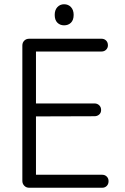

<svg xmlns="http://www.w3.org/2000/svg" viewBox="-20 -882 588 902"><path d="M117 0Q103 0 94 -9.5Q85 -19 85 -32V-668Q85 -682 94 -691Q103 -700 117 -700H149V0ZM127 -640V-700H457Q470 -700 478.5 -691.5Q487 -683 487 -669Q487 -657 478.5 -648.5Q470 -640 457 -640ZM121 -335V-396H424Q437 -396 446 -387.5Q455 -379 455 -365Q455 -352 446 -344Q437 -336 424 -336ZM133 0V-61H460Q473 -61 481.5 -52.5Q490 -44 490 -31Q490 -17 481.5 -8.5Q473 0 460 0ZM281 -763Q262 -763 249.5 -775.5Q237 -788 237 -812Q237 -835 249.5 -848.5Q262 -862 281 -862Q301 -862 313.5 -848.5Q326 -835 326 -812Q326 -788 313.5 -775.5Q301 -763 281 -763Z"/></svg>

Font: National Park Light
Style: Regular
Weight: 300
Designer: Andrea Herstowski, Ben Hoepner
Version: Version 1.009